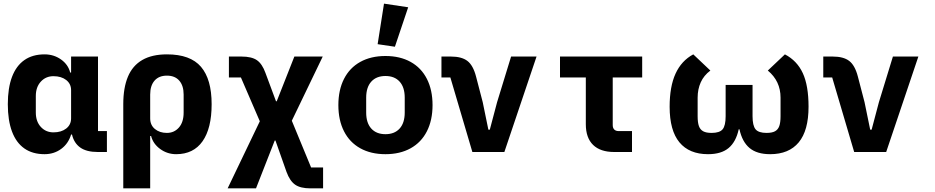

<svg xmlns="http://www.w3.org/2000/svg" viewBox="-20 -836 5140 1056"><path d="M568 0H518Q456 0 421.5 -24.5Q387 -49 376 -96H371Q356 -46 316.5 -17Q277 12 225 12Q159 12 114 -19.5Q69 -51 46 -112.5Q23 -174 23 -263Q23 -352 46 -413Q69 -474 114 -505.5Q159 -537 225 -537Q276 -537 315.5 -509Q355 -481 366 -437H371V-525H519V-115H568ZM371 -185V-340Q371 -375 344 -396Q317 -417 274 -417Q232 -417 204.5 -387Q177 -357 177 -308V-217Q177 -168 204.5 -138Q232 -108 274 -108Q317 -108 344 -129Q371 -150 371 -185Z M658 -263Q658 -353 683.5 -414Q709 -475 762.5 -506Q816 -537 898 -537Q1027 -537 1085.5 -468.5Q1144 -400 1144 -263Q1144 -130 1094 -59Q1044 12 949 12Q900 12 861 -16.5Q822 -45 811 -88H806V200H658ZM990 -217V-316Q990 -365 966 -392.5Q942 -420 898 -420Q854 -420 830 -392.5Q806 -365 806 -316V-185Q806 -148 832 -126.5Q858 -105 898 -105Q938 -105 964 -134.5Q990 -164 990 -217Z M1308 -525Q1364 -525 1393 -505Q1422 -485 1440 -435L1498 -279H1502L1599 -525H1755L1585 -172L1691 85H1757V200H1688Q1632 200 1603 179.5Q1574 159 1556 110L1495 -63H1491L1388 200H1232L1409 -169L1305 -410H1239V-525Z M1841 -258Q1841 -341 1872 -402Q1903 -463 1961.5 -495.5Q2020 -528 2100 -528Q2180 -528 2238.5 -495.5Q2297 -463 2328 -402Q2359 -341 2359 -258Q2359 -175 2328 -114Q2297 -53 2238.5 -20.5Q2180 12 2100 12Q2020 12 1961.5 -20.5Q1903 -53 1872 -114Q1841 -175 1841 -258ZM2206 -217V-299Q2206 -356 2178 -387Q2150 -418 2100 -418Q2050 -418 2022 -387Q1994 -356 1994 -299V-217Q1994 -160 2022 -129Q2050 -98 2100 -98Q2150 -98 2178 -129Q2206 -160 2206 -217ZM2057 -593 2092 -816 2225 -796 2152 -579Z M2578 0 2457 -410H2408V-525H2460Q2519 -525 2550.5 -501Q2582 -477 2598 -416L2635 -274L2666 -123H2674L2714 -274L2791 -525H2931L2754 0Z M3358 0Q3282 0 3242 -39Q3202 -78 3202 -153V-410H3060V-525H3512V-410H3350V-148Q3350 -132 3358.5 -123.5Q3367 -115 3383 -115H3456V0Z M4119 -197Q4119 -145 4135.5 -125Q4152 -105 4196 -105Q4226 -105 4242.5 -114Q4259 -123 4266 -142.5Q4273 -162 4273 -197V-299Q4273 -390 4203 -448L4297 -537Q4364 -502 4395.5 -433.5Q4427 -365 4427 -249Q4427 -118 4373 -53Q4319 12 4216 12Q4143 12 4102.5 -22Q4062 -56 4047 -125H4043Q4028 -56 3987.5 -22Q3947 12 3874 12Q3771 12 3717 -53Q3663 -118 3663 -249Q3663 -360 3695.5 -431Q3728 -502 3793 -537L3887 -448Q3851 -421 3834 -383Q3817 -345 3817 -299V-197Q3817 -162 3824 -142.5Q3831 -123 3847.5 -114Q3864 -105 3894 -105Q3938 -105 3954.5 -125Q3971 -145 3971 -197V-369H4119Z M4678 0 4557 -410H4508V-525H4560Q4619 -525 4650.5 -501Q4682 -477 4698 -416L4735 -274L4766 -123H4774L4814 -274L4891 -525H5031L4854 0Z"/></svg>

Font: iA Writer Quattro V
Style: Regular
Weight: 400
Designer: Mike Abbink, Paul van der Laan, Pieter van Rosmalen, Oliver Reichenstein
Foundry: Information Architects Inc.
Version: Version 2.000